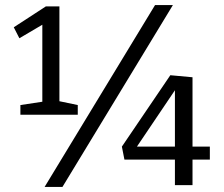

<svg xmlns="http://www.w3.org/2000/svg" viewBox="-20 -726 879 753"><path d="M213 -701V-329L285 -314V-276H60V-314L146 -327V-629L56 -576L34 -619L160 -701ZM225 7H155L588 -706H658ZM735 -151H803V-100H735V0H666V-100H468L458 -151L648 -431L735 -423ZM666 -151V-372L517 -151Z"/></svg>

Font: Bitter Pro
Style: Regular
Weight: 400
Designer: Sol Matas, and Bitter project Authors
Foundry: Sol Matas
Version: Version 1.010